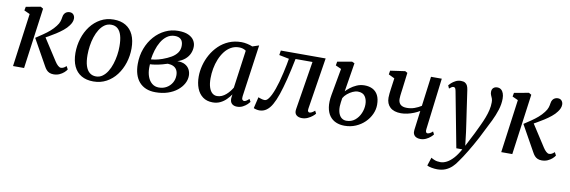

<svg xmlns="http://www.w3.org/2000/svg" viewBox="-56 -1008 5051 1702"><g transform="rotate(10 2469.5 -157.0)"><path d="M50 0 115 -479.5 63.5 -503 70 -537 201 -560.5 224 -547 149.5 0ZM415 10Q394 10 378 3Q362 -4 350.8 -17Q339.5 -30 330.5 -47L200 -280.5Q234 -303 265 -324Q296 -345 322.8 -368.2Q349.5 -391.5 370.5 -419Q389.5 -443 396 -464Q402.5 -485 404.5 -502Q407 -521.5 415.5 -533.8Q424 -546 436.2 -551.8Q448.5 -557.5 461.5 -557.5Q484 -557.5 496 -544Q508 -530.5 509 -510.5Q509.5 -493 502.5 -475.8Q495.5 -458.5 483 -442.5Q466 -418.5 437 -395Q408 -371.5 375.8 -351Q343.5 -330.5 314.5 -314.2Q285.5 -298 267 -288L276 -321L415.5 -105Q428.5 -84.5 443 -71.5Q457.5 -58.5 470 -58.5Q480 -58.5 491.8 -63.5Q503.5 -68.5 518 -82.5L533 -54.5Q525 -41 508.2 -26Q491.5 -11 468 -0.5Q444.5 10 415 10Z M858.5 -561Q923 -561 967.2 -534.5Q1011.5 -508 1034.5 -457.8Q1057.5 -407.5 1057.5 -336Q1057.5 -269 1037.8 -206.8Q1018 -144.5 980.8 -95.2Q943.5 -46 891 -17.5Q838.5 11 773.5 11Q710 11 665.5 -15Q621 -41 598 -90.5Q575 -140 574.5 -210.5Q574.5 -278.5 594.2 -341.5Q614 -404.5 651.2 -453.8Q688.5 -503 741 -532Q793.5 -561 858.5 -561ZM845 -512Q811.5 -512 785.5 -493.8Q759.5 -475.5 740 -444.5Q720.5 -413.5 707.8 -374.5Q695 -335.5 689 -293.5Q683 -251.5 683 -212.5Q683 -153 695.5 -114.2Q708 -75.5 731.8 -56.2Q755.5 -37 789 -37Q821.5 -37 847.2 -55.5Q873 -74 892.2 -105Q911.5 -136 924 -174.8Q936.5 -213.5 943 -255.2Q949.5 -297 949 -336Q949 -394 937.5 -433Q926 -472 903 -492Q880 -512 845 -512Z M1332.5 9.5Q1284 9.5 1247.2 -5.8Q1210.5 -21 1185.5 -49.8Q1160.5 -78.5 1148 -119.2Q1135.5 -160 1135.5 -210.5Q1135.5 -286.5 1159.8 -350.2Q1184 -414 1226 -461.5Q1268 -509 1322.8 -535.2Q1377.5 -561.5 1439 -561.5Q1496.5 -561.5 1531.2 -545.2Q1566 -529 1582 -503.2Q1598 -477.5 1598 -448Q1598 -415.5 1585 -385.5Q1572 -355.5 1545 -332.2Q1518 -309 1477 -295.5Q1520 -296 1547 -281Q1574 -266 1587 -240.8Q1600 -215.5 1600 -185.5Q1600 -149 1581.2 -114.5Q1562.5 -80 1527.5 -51.8Q1492.5 -23.5 1443 -7Q1393.5 9.5 1332.5 9.5ZM1355 -37Q1394 -37 1424.5 -54.8Q1455 -72.5 1472.8 -102.8Q1490.5 -133 1490.5 -170.5Q1490.5 -198 1480 -217.5Q1469.5 -237 1449 -247.2Q1428.5 -257.5 1398 -258.5Q1390.5 -257 1379 -253Q1367.5 -249 1353.5 -245.2Q1339.5 -241.5 1324 -238Q1307 -234.5 1286.5 -231Q1266 -227.5 1242.5 -226.5Q1242 -218 1241.8 -209.8Q1241.5 -201.5 1241.5 -192.5Q1241.5 -149 1254.8 -113.8Q1268 -78.5 1293.5 -57.8Q1319 -37 1355 -37ZM1243.5 -270.5Q1262.5 -272 1278.8 -274.8Q1295 -277.5 1311 -282Q1327 -286.5 1344.5 -292.5Q1387.5 -308 1420.5 -327.2Q1453.5 -346.5 1472.5 -373.2Q1491.5 -400 1491.5 -436.5Q1491.5 -474.5 1472.5 -493.2Q1453.5 -512 1417.5 -512Q1378 -512 1347.5 -490.2Q1317 -468.5 1295.8 -432.8Q1274.5 -397 1261.8 -354.5Q1249 -312 1243.5 -270.5Z M2101 -90.5Q2098 -67.5 2104.5 -59Q2111 -50.5 2120 -50.5Q2129 -50.5 2139.8 -57Q2150.5 -63.5 2165 -77L2178.5 -52.5Q2173.5 -45 2158.2 -30Q2143 -15 2119.5 -2.5Q2096 10 2067 10Q2038 10 2020.8 -5.8Q2003.5 -21.5 2004.5 -55.5L2009 -90Q1992.5 -66 1969.5 -42.8Q1946.5 -19.5 1916.2 -4.8Q1886 10 1848 10Q1794.5 10 1758.8 -16.5Q1723 -43 1705 -89.2Q1687 -135.5 1687 -194.5Q1687 -244 1700.5 -295.8Q1714 -347.5 1740.5 -394.8Q1767 -442 1805.8 -479.5Q1844.5 -517 1895.5 -538.8Q1946.5 -560.5 2008.5 -560.5Q2032.5 -560.5 2060 -554.5Q2087.5 -548.5 2108.5 -539.5L2167 -559ZM2058 -492Q2045.5 -501.5 2029.8 -506.2Q2014 -511 1996 -511Q1955.5 -511 1923 -492.5Q1890.5 -474 1866.2 -442.2Q1842 -410.5 1825.5 -370Q1809 -329.5 1801 -285.2Q1793 -241 1793 -198Q1793 -149.5 1803.5 -117Q1814 -84.5 1832.8 -68.2Q1851.5 -52 1876.5 -52Q1899 -52 1919.2 -61Q1939.5 -70 1956.5 -85Q1973.5 -100 1987.2 -117.2Q2001 -134.5 2011 -151.5Z M2694.5 -85.5Q2691 -65.5 2696.2 -58Q2701.5 -50.5 2708.5 -50.5Q2718 -50.5 2729.5 -56.2Q2741 -62 2756.5 -75.5L2769 -51Q2762.5 -41.5 2745 -27Q2727.5 -12.5 2703 -1.2Q2678.5 10 2651 10Q2619 10 2600.5 -6.8Q2582 -23.5 2587.5 -59L2658 -496.5H2505.5Q2484 -389.5 2463.5 -307.8Q2443 -226 2422.8 -167Q2402.5 -108 2381 -70.5Q2360 -33 2332 -12.5Q2304 8 2267.5 8Q2253.5 8 2236.5 3.8Q2219.5 -0.5 2216.5 -4L2240.5 -105.5Q2243.5 -104 2253.2 -100.2Q2263 -96.5 2275 -93.5Q2287 -90.5 2298 -90.5Q2313.5 -90.5 2327.5 -106.2Q2341.5 -122 2354.5 -148.2Q2367.5 -174.5 2379 -207Q2390.5 -239.5 2400 -273Q2412 -316.5 2421.5 -359Q2431 -401.5 2437.8 -435.8Q2444.5 -470 2447 -488L2357.5 -506L2364 -547.5H2767.5Z M3034.5 11Q2992 11 2957.5 -3.8Q2923 -18.5 2900.5 -49Q2878 -79.5 2870.5 -126.5Q2863 -173.5 2874.5 -238L2918 -479.5L2867 -502.5L2873 -537L3004 -560L3026.5 -549.5L2984.5 -290Q2997 -304.5 3021.8 -324Q3046.5 -343.5 3079.2 -358Q3112 -372.5 3149.5 -372.5Q3191.5 -372.5 3222.5 -356.5Q3253.5 -340.5 3270.8 -307.2Q3288 -274 3288 -221.5Q3288 -178.5 3269 -137Q3250 -95.5 3215.8 -62Q3181.5 -28.5 3135.2 -8.8Q3089 11 3034.5 11ZM3043.5 -35.5Q3088 -35.5 3119.8 -61.2Q3151.5 -87 3168.5 -126.5Q3185.5 -166 3185.5 -207Q3185.5 -250 3165.5 -279Q3145.5 -308 3100 -308Q3078.5 -308 3053.8 -296.5Q3029 -285 3007.2 -266.8Q2985.5 -248.5 2973.5 -227Q2970 -208 2967.8 -188.8Q2965.5 -169.5 2964.5 -151.5Q2964 -113.5 2974 -87.5Q2984 -61.5 3002 -48.5Q3020 -35.5 3043.5 -35.5Z M3503 -547.5 3484.5 -399Q3482.5 -383.5 3480.2 -367.2Q3478 -351 3476.5 -336Q3475 -321 3475 -308Q3475 -277 3493.5 -259Q3512 -241 3551.5 -241Q3588 -241 3620.2 -252.5Q3652.5 -264 3680.5 -282L3715.5 -549.5H3812.5L3755.5 -85.5Q3753 -67.5 3757.8 -59Q3762.5 -50.5 3770.5 -50.5Q3779.5 -50.5 3791.2 -56Q3803 -61.5 3817.5 -75.5L3830.5 -51Q3824 -41.5 3807.8 -27Q3791.5 -12.5 3768 -1.2Q3744.5 10 3717 10Q3695 10 3679.2 1.8Q3663.5 -6.5 3656.2 -22.2Q3649 -38 3652 -60L3674.5 -235Q3651 -220.5 3622.8 -209.2Q3594.5 -198 3565.5 -191.5Q3536.5 -185 3509 -185Q3444.5 -185 3410.5 -216.2Q3376.5 -247.5 3376.5 -302.5Q3376.5 -319 3378.8 -340Q3381 -361 3384 -382.2Q3387 -403.5 3389.5 -421.5L3397.5 -479.5L3343.5 -505.5L3349 -540L3482 -559Z M3951.5 -463Q3948 -482 3942.5 -488.8Q3937 -495.5 3928.5 -495.5Q3919.5 -495.5 3910.8 -490.2Q3902 -485 3890.5 -474.5L3878.5 -502Q3883.5 -509 3898.8 -523Q3914 -537 3936 -548.5Q3958 -560 3983 -560Q4007.5 -560 4021.5 -551.5Q4035.5 -543 4042.5 -527.8Q4049.5 -512.5 4052.5 -491.5Q4059 -446 4065.8 -399.8Q4072.5 -353.5 4079.2 -307.2Q4086 -261 4092.8 -214.8Q4099.5 -168.5 4106 -122.5L4120.5 0L4184.5 -124.5Q4205 -167 4223.2 -205.5Q4241.5 -244 4255.2 -280Q4269 -316 4277 -350.8Q4285 -385.5 4285 -420.5Q4285 -441 4279.5 -455Q4274 -469 4268.2 -481.5Q4262.5 -494 4262.5 -510.5Q4262.5 -534 4276 -546.5Q4289.5 -559 4311 -559Q4332 -559 4346 -547.5Q4360 -536 4367.2 -515.8Q4374.5 -495.5 4374.5 -469Q4374.5 -418.5 4358 -366.5Q4341.5 -314.5 4317 -264.2Q4292.5 -214 4268.5 -168Q4250 -129.5 4230.5 -92.5Q4211 -55.5 4191.5 -21.5Q4172 12.5 4153.8 42.5Q4135.5 72.5 4119.5 97.2Q4103.5 122 4090 140Q4069.5 172 4044 196.5Q4018.5 221 3986 234.8Q3953.5 248.5 3911.5 248.5Q3887.5 248.5 3860.2 243.5Q3833 238.5 3819.5 230.5L3844 156Q3853 163 3875 172Q3897 181 3928 181Q3955.5 181 3984.5 166Q4013.5 151 4043 119Q4072.5 87 4100.5 35.5H4046.5Z M4444.5 0 4509.5 -479.5 4458 -503 4464.5 -537 4595.5 -560.5 4618.5 -547 4544 0ZM4809.5 10Q4788.5 10 4772.5 3Q4756.5 -4 4745.2 -17Q4734 -30 4725 -47L4594.5 -280.5Q4628.5 -303 4659.5 -324Q4690.5 -345 4717.2 -368.2Q4744 -391.5 4765 -419Q4784 -443 4790.5 -464Q4797 -485 4799 -502Q4801.5 -521.5 4810 -533.8Q4818.5 -546 4830.8 -551.8Q4843 -557.5 4856 -557.5Q4878.5 -557.5 4890.5 -544Q4902.5 -530.5 4903.5 -510.5Q4904 -493 4897 -475.8Q4890 -458.5 4877.5 -442.5Q4860.5 -418.5 4831.5 -395Q4802.5 -371.5 4770.2 -351Q4738 -330.5 4709 -314.2Q4680 -298 4661.5 -288L4670.5 -321L4810 -105Q4823 -84.5 4837.5 -71.5Q4852 -58.5 4864.5 -58.5Q4874.5 -58.5 4886.2 -63.5Q4898 -68.5 4912.5 -82.5L4927.5 -54.5Q4919.5 -41 4902.8 -26Q4886 -11 4862.5 -0.5Q4839 10 4809.5 10Z"/></g></svg>

Font: Merriweather 36pt
Style: Italic
Weight: 400
Italic angle: -7.8°
Version: Version 2.101